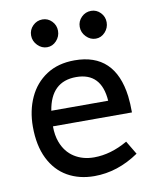

<svg xmlns="http://www.w3.org/2000/svg" viewBox="-83 -792 713 871"><g transform="rotate(-10 273.0 -356.5)"><path d="M450 -115 487 -53Q389 14 282 14Q212 14 158.5 -16.5Q105 -47 75 -107.5Q45 -168 45 -255Q45 -329 72.5 -389Q100 -449 153.5 -484Q207 -519 283 -519Q469 -519 495 -316Q499 -283 499 -241H135Q135 -200 147 -168Q165 -120 204 -95Q243 -70 295 -70Q372 -70 450 -115ZM140 -312H402Q393 -443 277 -443Q161 -443 140 -312ZM109 -664Q109 -690 127.5 -708.5Q146 -727 172 -727Q197 -727 215 -708.5Q233 -690 233 -664Q233 -638 215 -618.5Q197 -599 172 -599Q147 -599 128 -618.5Q109 -638 109 -664ZM333 -664Q333 -690 351.5 -708.5Q370 -727 396 -727Q421 -727 439 -708.5Q457 -690 457 -664Q457 -638 439 -618.5Q421 -599 396 -599Q371 -599 352 -618.5Q333 -638 333 -664Z"/></g></svg>

Font: Arvo
Style: Regular
Weight: 400
Designer: Anton Koovit (Cyrillic Expansion: Cyreal)
Foundry: Anton Koovit, Yassin Baggar
Version: Version 3.000